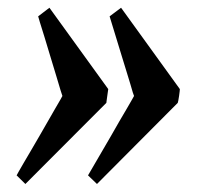

<svg xmlns="http://www.w3.org/2000/svg" viewBox="-20 -470 513 491"><path d="M439.9 -242.2 439.5 -236.8Q439 -231.4 438 -224.9Q437 -218.3 436 -212.9Q435.1 -207.5 434.6 -207L228 0.5L205.1 -21.5Q237.8 -78.1 264.2 -123Q274.9 -142.1 285.6 -160.4Q296.4 -178.7 304.7 -192.9Q313 -207 317.9 -215.8L322.8 -224.6L319.8 -232.9Q317.4 -241.7 313 -256.1Q308.6 -270.5 303 -288.8Q297.4 -307.1 291.5 -326.2Q277.8 -371.1 260.3 -428.2L289.6 -450.2ZM256.8 -242.2Q255.4 -232.9 254.4 -225.1Q253.4 -218.3 252.7 -212.9Q252 -207.5 252 -207L44.9 0.5L22.5 -21.5L27.3 -30.3Q32.2 -39.1 40.5 -53.2Q48.8 -67.4 59.6 -85.7Q70.3 -104 81.3 -123Q92.3 -142.1 102.8 -160.4Q113.3 -178.7 121.6 -193.1Q129.9 -207.5 134.8 -215.8L139.6 -224.6L134.8 -239.3Q130.4 -254.4 123.5 -277.1Q116.7 -299.8 108.6 -326.2Q100.6 -352.5 93.8 -375.2Q86.9 -397.9 82 -413.1L77.6 -428.2L106.4 -450.2Z"/></svg>

Font: Gentium Basic
Style: Bold Italic
Weight: 700
Italic angle: -8°
Designer: J. Victor Gaultney and Annie Olsen
Foundry: SIL International
Version: Version 1.102; 2013; Maintenance release